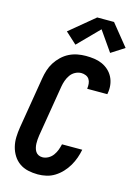

<svg xmlns="http://www.w3.org/2000/svg" viewBox="-144 -1054 801 1136"><g transform="rotate(15 257.0 -486.0)"><path d="M205 8Q174 8 145 1.5Q116 -5 93 -21Q70 -37 54.5 -61.5Q39 -86 32 -114.5Q25 -143 26 -173Q27 -203 32 -234L84 -548Q88 -573 96 -598.5Q104 -624 118.5 -647Q133 -670 153.5 -689.5Q174 -709 198 -721Q222 -733 248 -738Q274 -743 300 -743Q326 -743 351.5 -739.5Q377 -736 399.5 -726Q422 -716 440 -699.5Q458 -683 469 -661Q480 -639 483 -613.5Q486 -588 481 -562Q481 -561 481 -560Q481 -559 480 -557H357Q357 -558 357 -558.5Q357 -559 357 -559Q359 -574 357.5 -589Q356 -604 348.5 -615.5Q341 -627 327.5 -632.5Q314 -638 300 -638Q281 -638 263 -628.5Q245 -619 233.5 -602.5Q222 -586 215.5 -567.5Q209 -549 206 -531L154 -217Q152 -204 151 -191Q150 -178 150.5 -165.5Q151 -153 154 -140.5Q157 -128 163.5 -118Q170 -108 181 -102.5Q192 -97 205 -97Q223 -97 240.5 -106.5Q258 -116 269.5 -132Q281 -148 287.5 -165.5Q294 -183 298 -201H422Q417 -175 408 -149.5Q399 -124 385 -100Q371 -76 351.5 -55Q332 -34 308 -19Q284 -4 257.5 2Q231 8 205 8ZM222 -791 153 -854 305 -980H408L514 -849L433 -797L348 -919Z"/></g></svg>

Font: Iosevka SS04 Extrabold Oblique
Style: Regular
Weight: 800
Italic angle: -9°
Monospace: yes
Designer: Belleve Invis
Foundry: Belleve Invis
Version: Version 19.0.0; ttfautohint (v1.8.4)